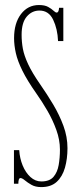

<svg xmlns="http://www.w3.org/2000/svg" viewBox="-20 -731 313 764"><path d="M144 13.5Q121 13.5 105.2 4.5Q89.5 -4.5 78.8 -13.5Q68 -22.5 61.5 -22.5Q53 -22.5 53 0H35.5V-133.5H56.5Q58.5 -101 70.2 -72.5Q82 -44 101.2 -26.5Q120.5 -9 144.5 -9Q177 -9 192.8 -27.2Q208.5 -45.5 213.5 -74.5Q218.5 -103.5 218.5 -136Q218.5 -174.5 204.2 -214Q190 -253.5 168.5 -290.5Q147 -327.5 125 -358.5Q88.5 -410.5 69.2 -449.5Q50 -488.5 43 -519.8Q36 -551 36 -579Q36 -639 63.5 -675Q91 -711 135 -711Q158 -711 171.5 -703.5Q185 -696 192.8 -688.5Q200.5 -681 205.5 -681Q214 -681 215 -700H232V-567.5H211Q209 -616 191.5 -652.5Q174 -689 137 -689Q107 -689 86.5 -665Q66 -641 66 -592.5Q66 -564.5 71 -537.2Q76 -510 91.8 -476Q107.5 -442 140.5 -394.5Q167 -356.5 191.8 -315Q216.5 -273.5 232.5 -230Q248.5 -186.5 248.5 -141.5Q248.5 -99 238.5 -63.8Q228.5 -28.5 205.8 -7.5Q183 13.5 144 13.5Z"/></svg>

Font: Imbue 50pt Thin
Style: Regular
Weight: 100
Designer: Tyler Finck
Foundry: Etcetera Type Company
Version: Version 1.102; ttfautohint (v1.8.3)